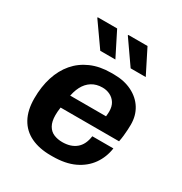

<svg xmlns="http://www.w3.org/2000/svg" viewBox="-174 -864 948 1002"><g transform="rotate(30 300.0 -363.5)"><path d="M273 10Q204 10 154 -14Q104 -38 77.5 -86Q51 -134 51 -205Q51 -276 69.5 -334Q88 -392 123.5 -433.5Q159 -475 211.5 -498Q264 -521 332 -521H349Q411 -521 458 -497.5Q505 -474 530.5 -433Q556 -392 556 -338Q556 -325 555 -307Q554 -289 552 -270Q550 -251 546 -232H134L202 -277Q197 -254 193.5 -229.5Q190 -205 190 -185Q190 -146 203.5 -122.5Q217 -99 240 -89.5Q263 -80 291 -80Q342 -80 373.5 -106Q405 -132 412 -185H539Q531 -129 500 -85Q469 -41 415.5 -15.5Q362 10 284 10ZM203 -293 145 -311H422Q423 -322 423.5 -328.5Q424 -335 424 -341Q424 -371 411.5 -391Q399 -411 378 -421.5Q357 -432 332 -432Q295 -432 268 -415Q241 -398 225 -367Q209 -336 203 -293ZM408 -592 309 -734 311 -737H426L499 -592ZM225 -592 125 -734 127 -737H243L316 -592Z"/></g></svg>

Font: Chivo Mono Medium SemiBold
Style: Italic
Weight: 600
Italic angle: -8.05°
Monospace: yes
Version: Version 1.008